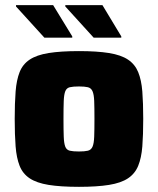

<svg xmlns="http://www.w3.org/2000/svg" viewBox="-20 -716 612 744"><path d="M286 8Q215 8 168.5 0.5Q122 -7 95 -25Q68 -43 56 -73.5Q44 -104 40.5 -148.5Q37 -193 37 -255Q37 -317 40.5 -361.5Q44 -406 56 -436.5Q68 -467 95 -485Q122 -503 168.5 -510.5Q215 -518 286 -518Q356 -518 402.5 -510.5Q449 -503 476 -485Q503 -467 515.5 -436.5Q528 -406 531.5 -361.5Q535 -317 535 -255Q535 -193 531.5 -148.5Q528 -104 515.5 -73.5Q503 -43 476 -25Q449 -7 402.5 0.5Q356 8 286 8ZM286 -129Q308 -129 320.5 -132Q333 -135 338.5 -147.5Q344 -160 345 -186Q346 -212 346 -255Q346 -300 345 -325Q344 -350 338.5 -362.5Q333 -375 320.5 -378Q308 -381 286 -381Q263 -381 250.5 -378Q238 -375 233 -362.5Q228 -350 227 -325Q226 -300 226 -255Q226 -212 227 -186Q228 -160 233 -147.5Q238 -135 250.5 -132Q263 -129 286 -129ZM450 -570H343L233 -691V-696H377L450 -575ZM260 -570H152L42 -691V-696H186L260 -575Z"/></svg>

Font: Saira Thin ExtraBold
Style: Regular
Weight: 800
Version: Version 1.101